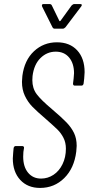

<svg xmlns="http://www.w3.org/2000/svg" viewBox="-20 -916 437 944"><path d="M43 -137Q43 -147 45 -167L47 -188Q49 -198 58 -198H89Q94 -198 96.5 -195Q99 -192 98 -188L95 -169Q94 -161 94 -146Q94 -96 118 -67Q142 -38 182 -38Q215 -38 243 -56.5Q271 -75 287.5 -109Q304 -143 304 -185Q304 -215 292 -238.5Q280 -262 262 -279.5Q244 -297 203 -333Q162 -368 139.5 -391Q117 -414 102.5 -444.5Q88 -475 88 -514Q88 -523 90 -543Q100 -620 147 -664Q194 -708 260 -708Q323 -708 359.5 -668.5Q396 -629 396 -561Q396 -552 394 -530L391 -505Q389 -495 380 -495H348Q339 -495 339 -505L342 -530Q344 -548 344 -556Q344 -604 320 -633Q296 -662 254 -662Q211 -662 179 -630.5Q147 -599 140 -542Q139 -535 139 -522Q139 -482 160 -453.5Q181 -425 237 -378Q284 -338 307.5 -313.5Q331 -289 344 -262Q357 -235 357 -199Q357 -191 355 -171Q345 -89 296 -40.5Q247 8 177 8Q116 8 79.5 -31.5Q43 -71 43 -137ZM186 -889Q186 -896 194 -896H224Q232 -896 235 -889L272 -813Q272 -812 274 -812Q276 -812 277 -813L332 -889Q339 -896 345 -896H375Q381 -896 382 -892.5Q383 -889 379 -884L302 -782Q295 -775 289 -775H248Q242 -775 238 -782L187 -884Q186 -886 186 -889Z"/></svg>

Font: Barlow Condensed Light
Style: Italic
Weight: 300
Width: 3
Italic angle: -7°
Designer: Jeremy Tribby
Foundry: Tribby Type
Version: Version 1.408